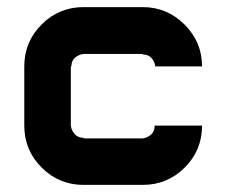

<svg xmlns="http://www.w3.org/2000/svg" viewBox="-20 -520 632 540"><path d="M416.7 -333.3Q415 -346.7 406.2 -356.7Q397.5 -366.7 381.7 -366.7V-368.3H215Q201.7 -366.7 191.2 -357.9Q180.8 -349.2 180.8 -333.3H179.2V-166.7Q180.8 -153.3 190 -142.9Q199.2 -132.5 215 -132.5V-130.8H381.7Q395 -132.5 405 -141.7Q415 -150.8 415 -166.7H548.3Q548.3 -97.5 499.6 -48.8Q450.8 0 381.7 0H215Q145.8 0 97.1 -48.8Q48.3 -97.5 48.3 -166.7V-333.3Q48.3 -402.5 97.1 -451.2Q145.8 -500 215 -500H381.7Q450 -500 499.2 -450.8Q548.3 -401.7 548.3 -333.3Z"/></svg>

Font: 0xA000-Squareish
Style: Squareish-Bold
Weight: 700
Version: Version 0.1